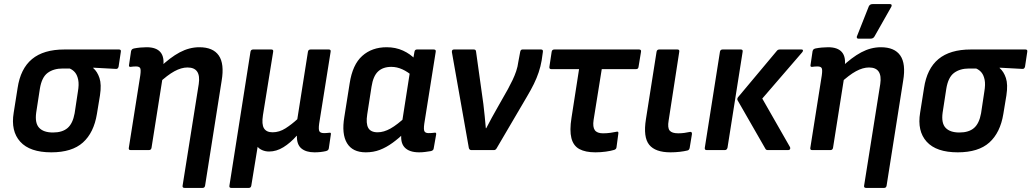

<svg xmlns="http://www.w3.org/2000/svg" viewBox="-20 -734 5044 939"><path d="M231 11Q126 11 79 -41Q32 -93 47 -183L66 -303Q80 -398 136.5 -445Q193 -492 295 -492H562Q573 -492 571 -481L560 -408Q557 -396 547 -397L436 -403V-401Q456 -384 466.5 -352.5Q477 -321 469 -268L454 -177Q439 -85 385.5 -37Q332 11 231 11ZM239 -86Q285 -86 310.5 -108Q336 -130 345 -180L361 -286Q367 -321 362.5 -343.5Q358 -366 347.5 -379Q337 -392 321 -399H287Q242 -399 213 -377.5Q184 -356 175 -300L157 -183Q150 -132 171.5 -109Q193 -86 239 -86Z M883 185Q871 185 873 174L952 -323Q964 -404 897 -404Q867 -404 833 -385.5Q799 -367 755 -326L760 -403Q812 -453 859 -478Q906 -503 955 -503Q1022 -503 1050 -462.5Q1078 -422 1064 -339L983 174Q981 185 971 185ZM619 0Q608 0 610 -11L666 -365Q670 -393 665.5 -401Q661 -409 645 -409Q638 -409 632 -408.5Q626 -408 619 -407Q609 -406 611 -416L621 -484Q623 -490 625.5 -492.5Q628 -495 635 -497Q650 -500 666.5 -501.5Q683 -503 697 -503Q744 -503 764.5 -479Q785 -455 778 -408L775 -387L776 -359L721 -11Q719 0 708 0Z M1111 185Q1100 185 1102 174L1205 -481Q1207 -492 1218 -492H1307Q1318 -492 1316 -481L1266 -171Q1259 -126 1271 -106.5Q1283 -87 1313 -87Q1346 -87 1376.5 -106.5Q1407 -126 1434 -151L1486 -481Q1488 -492 1499 -492H1588Q1599 -492 1597 -481L1541 -130Q1537 -101 1542 -92Q1547 -83 1565 -83Q1571 -83 1578 -83.5Q1585 -84 1592 -85Q1600 -86 1598 -76L1588 -8Q1587 -3 1584 0Q1581 3 1574 5Q1561 8 1547 9.5Q1533 11 1518 11Q1477 11 1454 -8Q1431 -27 1432 -70H1431Q1400 -35 1366 -14Q1332 7 1296 7Q1278 7 1263 0.5Q1248 -6 1240 -16L1209 174Q1207 185 1197 185Z M1769 11Q1704 11 1677 -34Q1650 -79 1664 -162L1690 -326Q1704 -418 1751.5 -460.5Q1799 -503 1871 -503Q1915 -503 1951 -486.5Q1987 -470 2011 -444L1999 -361Q1974 -383 1947.5 -395Q1921 -407 1894 -407Q1853 -407 1829 -384.5Q1805 -362 1797 -310L1776 -175Q1769 -130 1781 -108.5Q1793 -87 1827 -87Q1857 -87 1890 -105.5Q1923 -124 1968 -166L1963 -89Q1931 -58 1900 -35.5Q1869 -13 1837.5 -1Q1806 11 1769 11ZM2030 11Q1981 11 1958.5 -13.5Q1936 -38 1944 -89L1947 -111L1946 -134L1988 -403L1999 -436L2007 -481Q2009 -492 2019 -492H2101Q2113 -492 2111 -481L2055 -129Q2051 -100 2056 -91.5Q2061 -83 2076 -83Q2084 -83 2091.5 -83.5Q2099 -84 2105 -85Q2115 -87 2113 -76L2101 -8Q2100 2 2087 5Q2074 7 2060 9Q2046 11 2030 11Z M2285 0Q2276 0 2273 -10L2190 -479Q2189 -492 2200 -492H2297Q2307 -492 2308 -483L2344 -225Q2348 -195 2350.5 -166Q2353 -137 2356 -107H2358Q2371 -133 2385 -158Q2399 -183 2413 -208L2464 -298Q2477 -322 2487 -343Q2497 -364 2504.5 -386Q2512 -408 2515 -432L2524 -480Q2526 -492 2535 -492H2626Q2637 -492 2635 -480L2629 -438Q2624 -409 2614.5 -380.5Q2605 -352 2591 -323.5Q2577 -295 2558 -263L2409 -9Q2404 0 2396 0Z M2892 11Q2843 11 2813.5 -5Q2784 -21 2774.5 -58.5Q2765 -96 2775 -158L2812 -396H2676Q2665 -396 2667 -408L2678 -481Q2680 -492 2691 -492H3105Q3117 -492 3115 -481L3103 -408Q3102 -396 3091 -396H2923L2883 -147Q2878 -113 2889 -97.5Q2900 -82 2929 -82Q2948 -82 2965.5 -84.5Q2983 -87 2997 -90Q3006 -92 3004 -80L2995 -13Q2994 -8 2991.5 -5.5Q2989 -3 2984 -1Q2968 4 2943 7.5Q2918 11 2892 11Z M3259 11Q3185 11 3155 -26Q3125 -63 3139 -151L3191 -481Q3193 -492 3204 -492H3293Q3304 -492 3302 -481L3250 -144Q3244 -109 3255 -95.5Q3266 -82 3297 -82Q3312 -82 3327 -84Q3342 -86 3355 -89Q3365 -90 3364 -78L3353 -11Q3351 0 3342 2Q3326 6 3304 8.5Q3282 11 3259 11Z M3735 0Q3726 0 3723 -7L3587 -244Q3584 -250 3589 -258L3779 -485Q3784 -492 3794 -492H3900Q3906 -492 3907 -488Q3908 -484 3903 -478L3708 -252L3844 -14Q3846 -8 3843.5 -4Q3841 0 3835 0ZM3436 0Q3425 0 3427 -12L3501 -481Q3503 -492 3514 -492H3603Q3614 -492 3612 -481L3538 -12Q3535 0 3525 0Z M4216 185Q4204 185 4206 174L4285 -323Q4297 -404 4230 -404Q4200 -404 4166 -385.5Q4132 -367 4088 -326L4093 -403Q4145 -453 4192 -478Q4239 -503 4288 -503Q4355 -503 4383 -462.5Q4411 -422 4397 -339L4316 174Q4314 185 4304 185ZM3952 0Q3941 0 3943 -11L3999 -365Q4003 -393 3998.5 -401Q3994 -409 3978 -409Q3971 -409 3965 -408.5Q3959 -408 3952 -407Q3942 -406 3944 -416L3954 -484Q3956 -490 3958.5 -492.5Q3961 -495 3968 -497Q3983 -500 3999.5 -501.5Q4016 -503 4030 -503Q4077 -503 4097.5 -479Q4118 -455 4111 -408L4108 -387L4109 -359L4054 -11Q4052 0 4041 0ZM4177 -545Q4172 -545 4170.5 -549.5Q4169 -554 4172 -559L4229 -703Q4232 -709 4236.5 -711.5Q4241 -714 4248 -714H4333Q4339 -714 4340.5 -709.5Q4342 -705 4338 -699L4257 -556Q4251 -545 4238 -545Z M4664 11Q4559 11 4512 -41Q4465 -93 4480 -183L4499 -303Q4513 -398 4569.5 -445Q4626 -492 4728 -492H4995Q5006 -492 5004 -481L4993 -408Q4990 -396 4980 -397L4869 -403V-401Q4889 -384 4899.5 -352.5Q4910 -321 4902 -268L4887 -177Q4872 -85 4818.5 -37Q4765 11 4664 11ZM4672 -86Q4718 -86 4743.5 -108Q4769 -130 4778 -180L4794 -286Q4800 -321 4795.5 -343.5Q4791 -366 4780.5 -379Q4770 -392 4754 -399H4720Q4675 -399 4646 -377.5Q4617 -356 4608 -300L4590 -183Q4583 -132 4604.5 -109Q4626 -86 4672 -86Z"/></svg>

Font: Sofia Sans Semi Condensed
Style: Bold Italic
Weight: 700
Italic angle: -9°
Version: Version 4.100